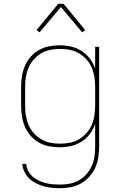

<svg xmlns="http://www.w3.org/2000/svg" viewBox="-20 -766 640 1009"><path d="M296 223Q274 223 252.5 221Q231 219 210 213Q189 207 169 197Q149 187 133.5 172Q118 157 108.5 137Q99 117 97 95H118Q119 114 128 131.5Q137 149 151.5 162Q166 175 183.5 183Q201 191 220 196Q239 201 258 202.5Q277 204 296 204Q322 204 347.5 199Q373 194 395.5 181Q418 168 435 148.5Q452 129 462.5 105.5Q473 82 476.5 56.5Q480 31 480 5V-114Q470 -85 451.5 -61Q433 -37 407.5 -21Q382 -5 352.5 1.5Q323 8 293 8Q265 8 237 2.5Q209 -3 184.5 -17Q160 -31 141 -52.5Q122 -74 111 -100Q100 -126 95.5 -154Q91 -182 91 -210V-310Q91 -338 95.5 -366Q100 -394 111 -420Q122 -446 141 -467.5Q160 -489 184.5 -503Q209 -517 237 -522.5Q265 -528 293 -528Q323 -528 352.5 -521.5Q382 -515 407.5 -499Q433 -483 451.5 -459Q470 -435 480 -406V-520H501V5Q501 33 496.5 61.5Q492 90 480.5 115.5Q469 141 449.5 162.5Q430 184 405.5 198Q381 212 353 217.5Q325 223 296 223ZM296 -11Q322 -11 347.5 -16Q373 -21 395 -34Q417 -47 434.5 -66.5Q452 -86 462 -109.5Q472 -133 476 -158.5Q480 -184 480 -210V-310Q480 -336 476 -361.5Q472 -387 462 -410.5Q452 -434 434.5 -453.5Q417 -473 395 -486Q373 -499 347.5 -504Q322 -509 296 -509Q270 -509 244.5 -504Q219 -499 197 -486Q175 -473 157.5 -453.5Q140 -434 130 -410.5Q120 -387 116 -361.5Q112 -336 112 -310V-210Q112 -184 116 -158.5Q120 -133 130 -109.5Q140 -86 157.5 -66.5Q175 -47 197 -34Q219 -21 244.5 -16Q270 -11 296 -11ZM188 -596 172 -608 286 -746H314L428 -608L412 -596L300 -729Z"/></svg>

Font: Iosevka Aile Thin
Style: Regular
Weight: 100
Designer: Belleve Invis
Foundry: Belleve Invis
Version: Version 31.1.0; ttfautohint (v1.8.4)